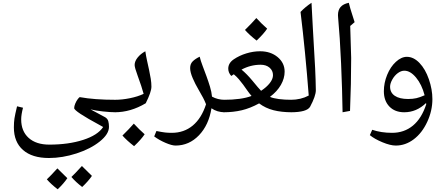

<svg xmlns="http://www.w3.org/2000/svg" viewBox="-20 -800 3199 1385"><path d="M814.9 9.8Q776.4 9.8 722.4 3.9Q668.5 -2 632.8 -11.2L738.8 45.9Q756.3 56.6 761.2 74.5Q766.1 92.3 766.1 115.2Q766.1 167.5 699.7 220.7Q633.3 273.9 531.7 306.9Q430.2 339.8 333 339.8Q211.9 339.8 146 282Q80.1 224.1 80.1 119.1Q80.1 82.5 84.2 54.9Q88.4 27.3 103 -33.2L146 -22.9Q132.8 27.3 132.8 61Q132.8 146 186.5 194.6Q240.2 243.2 335.9 243.2Q474.1 243.2 579.6 209.2Q685.1 175.3 724.1 116.2L700.7 103Q515.1 2.9 515.1 -20Q515.1 -34.2 522.7 -52.5Q530.3 -70.8 541 -85Q551.8 -99.1 555.2 -99.1H557.1Q661.1 -80.1 814.9 -80.1Q828.1 -80.1 828.1 -66.9V-2Q828.1 9.8 814.9 9.8ZM465.8 485.4Q439 524.9 396 565.4Q347.7 528.3 317.9 493.7Q340.8 472.7 394 414.6Q404.3 425.8 465.8 485.4ZM643.1 468.8Q616.7 507.3 572.8 548.8Q526.9 513.7 495.1 476.6Q515.6 458 570.8 397.5Q581.5 409.2 643.1 468.8Z M808.1 9.8Q798.3 9.8 798.3 0V-69.8Q798.3 -80.1 808.1 -80.1Q860.4 -80.1 917 -91.6Q973.6 -103 1016.1 -123Q1002 -175.3 973.6 -252Q951.2 -312.5 951.2 -331.1Q951.2 -357.9 972.7 -384.8Q994.1 -411.6 1028.3 -430.2Q1033.2 -396 1040.8 -362.1Q1048.3 -328.1 1055.4 -295.4Q1062.5 -262.7 1067.4 -232.2Q1072.3 -201.7 1072.3 -174.8Q1072.3 -137.2 1031.2 -55.2Q922.4 9.8 808.1 9.8ZM1023.4 168.5Q998.5 206.1 947.3 254.4Q895 213.9 863.3 177.7Q913.1 128.9 945.3 91.8Q983.9 133.8 1023.4 168.5Z M1601.6 9.8Q1545.9 9.8 1505.4 -19Q1486.3 101.6 1415.3 175.8Q1344.2 250 1246.1 250Q1219.7 250 1173.6 230.2Q1127.4 210.4 1092.3 184.1L1108.4 145Q1149.4 153.3 1171.4 155.8Q1193.4 158.2 1219.2 158.2Q1307.1 158.2 1370.4 105.7Q1433.6 53.2 1466.3 -47.9Q1455.6 -74.7 1445.3 -94.2Q1435.1 -113.8 1410.6 -156.2Q1388.7 -192.9 1370.1 -236.1Q1351.6 -279.3 1351.6 -309.1Q1351.6 -338.9 1369.9 -357.2Q1388.2 -375.5 1420.4 -391.1Q1427.7 -360.8 1441.7 -324.5Q1455.6 -288.1 1469.5 -250Q1483.4 -211.9 1494.9 -174.1Q1506.3 -136.2 1509.3 -103Q1550.3 -80.1 1601.6 -80.1Q1611.3 -80.1 1611.3 -69.8V0Q1611.3 9.8 1601.6 9.8Z M2086.4 9.8Q2010.3 9.8 1952.9 -4.9Q1895.5 -19.5 1849.1 -54.2Q1784.7 -19 1723.9 -4.6Q1663.1 9.8 1592.3 9.8Q1581.5 9.8 1581.5 -1V-68.8Q1581.5 -80.1 1592.3 -80.1Q1722.2 -80.1 1794.4 -107.9Q1777.3 -127.9 1762.9 -148.7Q1748.5 -169.4 1733.9 -189.5Q1719.2 -209.5 1702.9 -228.5Q1686.5 -247.6 1666.5 -264.2L1648.4 -252Q1626.5 -275.9 1626.5 -304.7Q1626.5 -345.2 1666.5 -372.3Q1706.5 -399.4 1756.8 -414.8Q1807.1 -430.2 1856.4 -430.2Q1932.1 -430.2 1982.7 -388.2Q2033.2 -346.2 2033.2 -283.2Q2033.2 -234.9 2006.3 -187.7Q1979.5 -140.6 1927.2 -101.1Q1977.5 -80.1 2086.4 -80.1Q2098.1 -80.1 2098.1 -68.8V-1Q2098.1 9.8 2086.4 9.8ZM1860.4 -333Q1787.6 -333 1722.2 -297.9Q1760.3 -266.6 1799.3 -219.7Q1846.7 -161.6 1863.3 -145Q1902.8 -170.9 1926 -200.4Q1949.2 -230 1949.2 -257.8Q1949.2 -290.5 1924.6 -311.8Q1899.9 -333 1860.4 -333ZM1907.2 -593.3Q1882.3 -555.7 1831.1 -507.3Q1778.8 -547.9 1747.1 -584Q1796.9 -632.8 1829.1 -669.9Q1867.7 -627.9 1907.2 -593.3Z M2077.1 9.8Q2066.9 9.8 2066.9 0V-69.8Q2066.9 -80.1 2077.1 -80.1Q2149.9 -80.1 2207 -110.8Q2182.6 -429.2 2147.9 -713.9Q2182.6 -750.5 2227.1 -779.8L2236.3 -605.5Q2249 -394.5 2253.2 -309.1Q2257.3 -223.6 2258.3 -148.9Q2258.3 -107.9 2217.3 -30.8Q2194.8 9.8 2077.1 9.8Z M2506.3 -612.8Q2513.2 -414.6 2513.2 -381.8Q2513.2 -196.3 2504.9 0L2451.2 9.8Q2448.7 -153.3 2440.4 -343Q2432.1 -532.7 2418.9 -674.8L2418 -690.9Q2418 -727.5 2436.8 -749.5Q2455.6 -771.5 2496.1 -779.8Q2507.3 -735.4 2517.1 -706.1L2538.1 -640.1Z M2835 250Q2795.9 250 2738.8 226.3Q2681.6 202.6 2647.9 174.8L2665 136.2Q2729.5 158.2 2808.1 158.2Q2895.5 158.2 2958.5 106.2Q3021.5 54.2 3054.7 -47.9L3053.7 -52.7V-57.1Q2984.4 9.8 2896 9.8Q2828.6 9.8 2788.8 -31.5Q2749 -72.8 2749 -142.1Q2749 -202.1 2772.7 -260Q2796.4 -317.9 2835.7 -354Q2875 -390.1 2915 -390.1Q2963.4 -390.1 3005.9 -345.9Q3048.3 -301.8 3073.7 -228.3Q3099.1 -154.8 3099.1 -85Q3099.1 -1 3061.8 79.3Q3024.4 159.7 2964.6 204.8Q2904.8 250 2835 250ZM2923.8 -85.9Q2957.5 -85.9 2983.4 -91.8Q3009.3 -97.7 3043 -112.8Q3022.5 -190.9 2981.2 -240.5Q2939.9 -290 2897 -290Q2873 -290 2849.4 -272.5Q2825.7 -254.9 2809.8 -226.3Q2793.9 -197.8 2793.9 -174.8Q2793.9 -131.8 2827.9 -108.9Q2861.8 -85.9 2923.8 -85.9Z"/></svg>

Font: Droid Arabic Naskh
Style: Regular
Weight: 400
Designer: Pascal Zoghbi
Foundry: Ascender Corporation
Version: Version 1.00